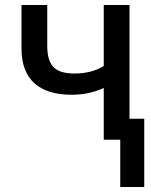

<svg xmlns="http://www.w3.org/2000/svg" viewBox="-20 -559 603 768"><path d="M395 0H461V189H557V-84H498V-539H395V-295C359 -273 319 -265 279 -265C207 -265 169 -289 169 -376V-539H66V-364C66 -237 142 -180 266 -180C313 -180 352 -188 395 -207Z"/></svg>

Font: Noto Sans Mono SemiCondensed Medium
Style: Regular
Weight: 500
Width: 4
Designer: Monotype Design Team
Foundry: Monotype Imaging Inc.
Version: Version 2.014